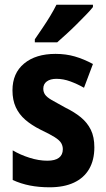

<svg xmlns="http://www.w3.org/2000/svg" viewBox="-20 -786 452 816"><path d="M381 -160Q381 -106 359 -68Q337 -30 294.5 -10Q252 10 191 10Q146 10 107.5 2.5Q69 -5 34 -21V-147Q66 -128 105.5 -115.5Q145 -103 181 -103Q214 -103 230.5 -115.5Q247 -128 247 -152Q247 -166 240 -178Q233 -190 212.5 -203Q192 -216 152 -235Q114 -254 87.5 -277Q61 -300 47 -330.5Q33 -361 33 -402Q33 -475 82.5 -516Q132 -557 216 -557Q260 -557 298 -546Q336 -535 375 -514L337 -413Q309 -429 279 -440Q249 -451 220 -451Q194 -451 179 -440Q164 -429 164 -409Q164 -395 171.5 -384Q179 -373 199.5 -361Q220 -349 257 -329Q296 -310 323.5 -287.5Q351 -265 366 -234.5Q381 -204 381 -160ZM375 -756Q364 -742 345.5 -723Q327 -704 305.5 -682.5Q284 -661 262.5 -641.5Q241 -622 223 -606H128V-619Q145 -644 162 -669Q179 -694 194 -719Q209 -744 220 -766H375Z"/></svg>

Font: Noto Sans Khmer Condensed
Style: Bold
Weight: 700
Width: 3
Designer: Danh Hong and the Monotype Design Team
Foundry: Monotype Imaging Inc.
Version: Version 2.004